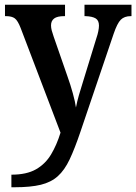

<svg xmlns="http://www.w3.org/2000/svg" viewBox="-20 -556 574 809"><path d="M28 180Q92 180 131.5 157.5Q171 135 195 95Q219 55 235 3L67 -438Q55 -469 42.5 -478.5Q30 -488 5 -488H1V-536H254V-488H251Q221 -488 208 -478Q195 -468 195 -449Q195 -439 198 -427.5Q201 -416 206 -402L264 -235Q277 -199 287 -162.5Q297 -126 300 -103Q305 -129 312.5 -155Q320 -181 328 -206L387 -398Q391 -409 394 -423.5Q397 -438 397 -448Q397 -470 383 -478.5Q369 -487 340 -488H336V-536H534V-488H531Q504 -488 489 -473Q474 -458 459 -414L319 -1Q295 70 273.5 115.5Q252 161 223.5 186.5Q195 212 152 222.5Q109 233 42 233H28Z"/></svg>

Font: Noto Serif Georgian SemiCondensed SemiBold
Style: Regular
Weight: 600
Width: 4
Designer: Monotype Design Team, Akaki Razmadze
Foundry: Google LLC
Version: Version 2.003; ttfautohint (v1.8.4.7-5d5b)